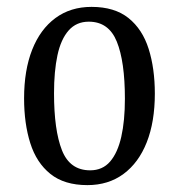

<svg xmlns="http://www.w3.org/2000/svg" viewBox="-20 -528 520 558"><path d="M238 -465Q296 -465 319.5 -407Q343 -349 343 -241Q343 -177 332.5 -130.5Q322 -84 300 -58.5Q278 -33 242 -33Q183 -33 160 -91.5Q137 -150 137 -257Q137 -321 147 -367.5Q157 -414 179.5 -439.5Q202 -465 238 -465ZM234 10Q295 10 339 -22.5Q383 -55 406.5 -114.5Q430 -174 430 -256Q430 -329 412 -386Q394 -443 353.5 -475.5Q313 -508 246 -508Q185 -508 141 -475.5Q97 -443 73.5 -383.5Q50 -324 50 -242Q50 -169 68 -112Q86 -55 126.5 -22.5Q167 10 234 10Z"/></svg>

Font: Rasa
Style: Regular
Weight: 400
Designer: Anna Giedrys (Yrsa+Rasa design), David Brezina (Yrsa art-direction, Rasa art-direction, design)
Foundry: Rosetta Type Foundry
Version: Version 2.004